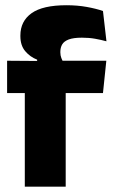

<svg xmlns="http://www.w3.org/2000/svg" viewBox="-20 -696 424 716"><path d="M228 -676.5Q268.5 -676.5 303.2 -670.2Q338 -664 364 -655L377 -542Q357 -547.5 334.5 -551.5Q312 -555.5 285.5 -555.5Q254 -555.5 236.2 -548.8Q218.5 -542 211.8 -530.2Q205 -518.5 205 -502V-501Q205 -489 208.8 -479.5Q212.5 -470 217.5 -461.5L118.5 -458V-473.5Q92.5 -483.5 74.2 -505Q56 -526.5 56 -561V-563.5Q56 -617 97.8 -646.8Q139.5 -676.5 228 -676.5ZM72.5 0V-426.5H225V0ZM6.5 -349V-469.5L138.5 -468.5L196.5 -469.5H376.5L364 -349Z"/></svg>

Font: Anek Gujarati Medium
Style: Bold
Weight: 700
Version: Version 1.003